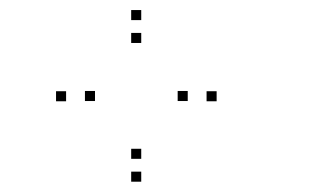

<svg xmlns="http://www.w3.org/2000/svg" viewBox="-20 -807 660 382"><path d="M261 -767V-787H241V-767ZM111.5 -605.5V-625.5H91.5V-605.5ZM261 -445.5V-465.5H241V-445.5ZM411 -605.5V-625.5H391V-605.5ZM261 -491V-511H241V-491ZM169 -606V-626H149V-606ZM261 -721.5V-741.5H241V-721.5ZM353.5 -606V-626H333.5V-606Z"/></svg>

Font: Monaspace Krypton Dots Var
Style: Regular
Weight: 400
Designer: Riley Cran and the Lettermatic Team
Version: Version 1.100 (Monaspace Krypton Dots)